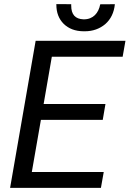

<svg xmlns="http://www.w3.org/2000/svg" viewBox="-20 -908 626 928"><path d="M464.4 -887.2C456.5 -844.7 430.2 -814.5 385.3 -814.5C384.8 -814.5 384.3 -814.5 383.8 -814.5C343.8 -815.9 324.2 -837.9 324.2 -880.4C324.2 -882.8 324.2 -885.3 324.2 -887.7L252.4 -888.2C252.4 -887.2 252.4 -886.2 252.4 -885.3C252.4 -847.2 264.2 -816.4 287.6 -793C311.5 -769.5 343.3 -757.3 383.3 -756.8C385.3 -756.8 387.7 -756.8 389.6 -756.8C428.7 -756.8 461.4 -768.6 488.8 -791.5C515.6 -814.9 531.2 -847.2 535.2 -887.7ZM489.7 -405.3H190.9L230.5 -633.8H572.8L586.4 -710.9H152.3L28.8 0H467.8L481.4 -76.7H133.8L177.7 -328.6H476.6Z"/></svg>

Font: Roboto
Style: Italic
Weight: 400
Italic angle: -12°
Designer: Google
Version: Version 2.137; 2017